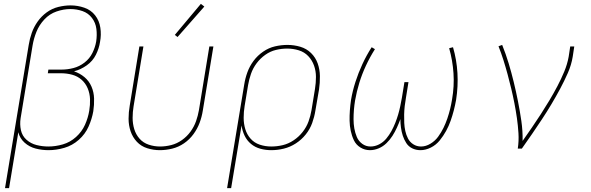

<svg xmlns="http://www.w3.org/2000/svg" viewBox="-20 -771 3064 996"><path d="M6 205H27L75 -85Q83 -53 107.5 -31Q132 -9 164.5 -0.5Q197 8 232 8Q272 8 313.5 -4Q355 -16 388.5 -45.5Q422 -75 439.5 -114.5Q457 -154 464 -194Q469 -227 468 -260Q467 -293 454.5 -322Q442 -351 418 -371Q394 -391 364 -401Q399 -410 430 -432Q461 -454 477.5 -487Q494 -520 499 -554Q506 -591 500.5 -627.5Q495 -664 473.5 -691.5Q452 -719 417.5 -731Q383 -743 346 -743Q315 -743 282.5 -735Q250 -727 222.5 -707Q195 -687 175.5 -659.5Q156 -632 145 -601Q134 -570 129 -538ZM231 -11Q200 -11 170 -18.5Q140 -26 117.5 -46Q95 -66 88.5 -96Q82 -126 87 -158L149 -535Q155 -571 169 -606Q183 -641 210 -670Q237 -699 273.5 -711.5Q310 -724 345 -724Q378 -724 408 -713.5Q438 -703 457 -678Q476 -653 480 -621Q484 -589 479 -556Q474 -526 459.5 -496.5Q445 -467 418.5 -446.5Q392 -426 361 -418Q330 -410 300 -410H231L228 -391H296Q326 -391 354 -383.5Q382 -376 403 -357.5Q424 -339 435 -312.5Q446 -286 447 -256.5Q448 -227 443 -197Q437 -160 421 -124Q405 -88 374.5 -60.5Q344 -33 306 -22Q268 -11 231 -11Z M809 8Q841 8 873.5 0Q906 -8 934.5 -27.5Q963 -47 983.5 -75Q1004 -103 1015.5 -134Q1027 -165 1032 -197L1087 -530H1066L1012 -200Q1007 -171 997 -142.5Q987 -114 968.5 -88.5Q950 -63 924 -44.5Q898 -26 868.5 -18.5Q839 -11 810 -11Q780 -11 751.5 -20.5Q723 -30 704 -51.5Q685 -73 676.5 -101Q668 -129 668 -159.5Q668 -190 673 -220L724 -530H703L653 -223Q647 -189 647 -155Q647 -121 657.5 -90Q668 -59 690 -35.5Q712 -12 744 -2Q776 8 809 8ZM901 -579 1040 -737 1022 -751 887 -590Z M1158 205H1179L1233 -120Q1237 -92 1249 -67Q1261 -42 1282 -24.5Q1303 -7 1330.5 0.5Q1358 8 1387 8Q1420 8 1452.5 0Q1485 -8 1514.5 -27Q1544 -46 1566 -73.5Q1588 -101 1599.5 -133Q1611 -165 1616 -197L1635 -307Q1640 -342 1639.5 -376.5Q1639 -411 1628 -442Q1617 -473 1593.5 -496Q1570 -519 1537.5 -528.5Q1505 -538 1471 -538Q1439 -538 1406.5 -530.5Q1374 -523 1345 -503Q1316 -483 1295.5 -455.5Q1275 -428 1263.5 -396.5Q1252 -365 1247 -333ZM1387 -11Q1356 -11 1327.5 -20.5Q1299 -30 1280 -51.5Q1261 -73 1252.5 -101Q1244 -129 1244 -160Q1244 -191 1249 -221L1267 -330Q1272 -359 1282 -388Q1292 -417 1311 -442.5Q1330 -468 1356 -486.5Q1382 -505 1411.5 -512Q1441 -519 1470 -519Q1501 -519 1530 -510Q1559 -501 1579 -480Q1599 -459 1609 -431Q1619 -403 1619 -372Q1619 -341 1614 -310L1596 -200Q1591 -170 1580.5 -141Q1570 -112 1550 -86.5Q1530 -61 1503 -43Q1476 -25 1446.5 -18Q1417 -11 1387 -11Z M1899 8Q1922 8 1944.5 -1.5Q1967 -11 1985 -28.5Q2003 -46 2016 -66.5Q2029 -87 2039 -109Q2049 -131 2057 -153Q2057 -131 2060 -109Q2063 -87 2069.5 -67Q2076 -47 2087.5 -29Q2099 -11 2118.5 -1.5Q2138 8 2161 8Q2188 8 2215 -5.5Q2242 -19 2261 -42.5Q2280 -66 2294 -91.5Q2308 -117 2317.5 -144Q2327 -171 2334 -198Q2341 -225 2346 -253Q2357 -323 2353 -392Q2349 -461 2330 -526L2310 -521Q2328 -458 2332.5 -391Q2337 -324 2325 -255Q2321 -230 2315 -205.5Q2309 -181 2300.5 -156Q2292 -131 2280.5 -107.5Q2269 -84 2253 -62Q2237 -40 2213 -25.5Q2189 -11 2164 -11Q2142 -11 2124 -22.5Q2106 -34 2096.5 -52.5Q2087 -71 2082.5 -91.5Q2078 -112 2077 -133.5Q2076 -155 2076.5 -177Q2077 -199 2079.5 -221Q2082 -243 2086 -265L2099 -345H2078L2065 -265Q2061 -243 2056.5 -221Q2052 -199 2045.5 -177Q2039 -155 2030.5 -133.5Q2022 -112 2010.5 -91Q1999 -70 1983.5 -51.5Q1968 -33 1946.5 -22Q1925 -11 1902 -11Q1878 -11 1859 -25Q1840 -39 1831 -60.5Q1822 -82 1818 -105Q1814 -128 1814 -152.5Q1814 -177 1816 -201.5Q1818 -226 1822 -250Q1830 -296 1844 -341.5Q1858 -387 1878.5 -431Q1899 -475 1925 -516L1908 -526Q1881 -484 1860 -438.5Q1839 -393 1824 -346.5Q1809 -300 1801 -253Q1797 -226 1795 -198.5Q1793 -171 1793.5 -144.5Q1794 -118 1799.5 -92Q1805 -66 1816 -43Q1827 -20 1849.5 -6Q1872 8 1899 8Z M2666 0H2687Q2714 -38 2740 -76Q2766 -114 2791.5 -152.5Q2817 -191 2840.5 -230.5Q2864 -270 2885.5 -310Q2907 -350 2925.5 -392Q2944 -434 2951 -477L2959 -530H2938L2930 -477Q2923 -438 2907 -399.5Q2891 -361 2871.5 -324Q2852 -287 2830.5 -251Q2809 -215 2786 -179.5Q2763 -144 2739 -109Q2715 -74 2691 -40Q2692 -92 2684.5 -143.5Q2677 -195 2667 -245.5Q2657 -296 2645 -345.5Q2633 -395 2618.5 -443Q2604 -491 2585 -538L2566 -531Q2580 -496 2591.5 -459.5Q2603 -423 2613 -386Q2623 -349 2632 -311.5Q2641 -274 2648.5 -235.5Q2656 -197 2661.5 -158.5Q2667 -120 2669.5 -80Q2672 -40 2666 0Z"/></svg>

Font: Iosevka Sparkle Thin
Style: Italic
Weight: 100
Italic angle: -9°
Designer: Belleve Invis
Foundry: Belleve Invis
Version: Version 4.5.0; ttfautohint (v1.8.3)